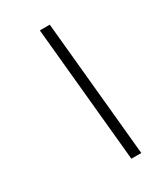

<svg xmlns="http://www.w3.org/2000/svg" viewBox="-170 -745 710 820"><g transform="rotate(-30 185.0 -335.0)"><path d="M278.5 0H229.5L165 -670H214Z"/></g></svg>

Font: Newsreader Text Medium
Style: Italic
Weight: 500
Italic angle: -17°
Designer: Hugues Gentile
Foundry: Production Type
Version: Version 1.001